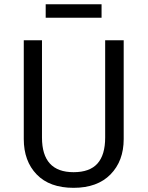

<svg xmlns="http://www.w3.org/2000/svg" viewBox="-20 -879 700 911"><path d="M461.9 -794.9H196.8V-858.9H461.9ZM566.9 -688V-219.2Q566.9 -115.2 504.4 -51.5Q441.9 12.2 329.1 12.2Q215.3 12.2 154.1 -51.3Q92.8 -114.7 92.8 -219.2V-688H179.2V-226.1Q179.2 -62 329.1 -62Q405.8 -62 442.4 -103Q479 -144 479 -226.1V-688Z"/></svg>

Font: Fira Sans Book
Style: Regular
Weight: 350
Designer: Carrois Corporate & Edenspiekermann AG
Foundry: Carrois Corporate GbR & Edenspiekermann AG
Version: Version 4.203;PS 004.203;hotconv 1.0.88;makeotf.lib2.5.64775